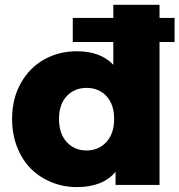

<svg xmlns="http://www.w3.org/2000/svg" viewBox="-20 -762 739 791"><path d="M296.9 8.8Q241.7 8.8 192.9 -11Q144 -30.8 107.9 -66.4Q71.8 -102.1 50.8 -155.3Q29.8 -208.5 29.8 -272Q29.8 -355.5 65.9 -419.7Q102.1 -483.9 162.4 -517.3Q222.7 -550.8 296.9 -550.8Q394 -550.8 446.8 -495.1V-588.9H279.8V-688H446.8V-742.2H637.2V-688H699.2V-588.9H637.2V0H456.1V-54.2Q403.3 8.8 296.9 8.8ZM336.9 -142.1Q386.2 -142.1 418.2 -176.8Q450.2 -211.4 450.2 -272Q450.2 -332 418.5 -366Q386.7 -399.9 336.9 -399.9Q286.6 -399.9 254.9 -366Q223.1 -332 223.1 -272Q223.1 -211.4 254.9 -176.8Q286.6 -142.1 336.9 -142.1Z"/></svg>

Font: Montserrat ExtraBold
Style: Regular
Weight: 800
Designer: Julieta Ulanovsky
Foundry: Julieta Ulanovsky
Version: Version 9.000